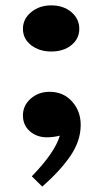

<svg xmlns="http://www.w3.org/2000/svg" viewBox="-20 -502 388 719"><path d="M171.9 -309.1Q127 -309.1 96.4 -333Q65.9 -356.9 65.9 -394Q65.9 -431.2 96.7 -456.5Q127.4 -481.9 171.9 -481.9Q217.3 -481.9 247.1 -456.8Q276.9 -431.6 276.9 -394Q276.9 -356.9 247.3 -333Q217.8 -309.1 171.9 -309.1ZM138.2 196.8 99.1 158.2Q185.5 69.3 204.1 5.9Q179.7 12.2 155.8 12.2Q117.7 12.2 91.8 -10.5Q65.9 -33.2 65.9 -69.8Q65.9 -106.9 95 -132.6Q124 -158.2 166 -158.2Q216.8 -158.2 249.5 -122.3Q282.2 -86.4 282.2 -34.2Q282.2 25.4 243.9 81.5Q205.6 137.7 138.2 196.8Z"/></svg>

Font: BioRhyme ExtraBold
Style: Regular
Weight: 800
Designer: Aoife Mooney
Foundry: Aoife Mooney Type
Version: Version 1.500;PS 001.500;hotconv 1.0.88;makeotf.lib2.5.64775